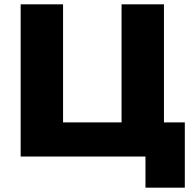

<svg xmlns="http://www.w3.org/2000/svg" viewBox="-20 -720 889 883"><path d="M75 0V-700H270V-157H539V-700H734V0ZM649 143V-44L690 0H539V-157H830V143Z"/></svg>

Font: MOST Montserrat ExtraBold
Style: Regular
Weight: 800
Designer: Julieta Ulanovsky
Foundry: Julieta Ulanovsky
Version: Version 8.000;March 11, 2024;FontCreator 15.0.0.2926 64-bit